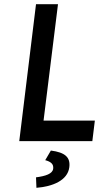

<svg xmlns="http://www.w3.org/2000/svg" viewBox="-20 -674 515 917"><path d="M72 0H421L433 -98H188L257 -654H152ZM223 45 196 91C222 98 237 109 234 132C231 156 198 167 152 173L154 223C231 217 303 188 311 125C317 78 292 54 223 45Z"/></svg>

Font: Falling Sky
Style: CondObl
Weight: 400
Designer: Paul D. Hunt
Foundry: Adobe Systems Incorporated
Version: Version 1.02